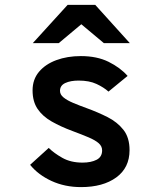

<svg xmlns="http://www.w3.org/2000/svg" viewBox="-20 -752 656 784"><path d="M311 12Q244.5 12 190 -13.2Q135.5 -38.5 103 -79L179 -148Q200 -127 234.5 -107.5Q269 -88 317 -88Q351.5 -88 374.2 -99.5Q397 -111 397 -138Q397 -155 383 -167.2Q369 -179.5 342 -191Q315 -202.5 276 -217Q227.5 -235 190.8 -256Q154 -277 133.5 -307.2Q113 -337.5 113 -383Q113 -427.5 139.2 -458.8Q165.5 -490 210.2 -506.5Q255 -523 310 -523Q376 -523 423.5 -499.5Q471 -476 501 -442L423 -378Q403.5 -395.5 374 -409.2Q344.5 -423 301 -423Q268 -423 246.5 -413Q225 -403 225 -381Q225 -365.5 239.8 -353.8Q254.5 -342 279.5 -331.5Q304.5 -321 335 -310Q379 -294 418.8 -274Q458.5 -254 483.8 -222.2Q509 -190.5 509 -139Q509 -67 454.8 -27.5Q400.5 12 311 12ZM114 -576 256 -732H369L510 -576H404L312 -653L220 -576Z"/></svg>

Font: Overpass Mono
Style: Bold
Weight: 700
Monospace: yes
Designer: Delve Withrington, Dave Bailey
Foundry: Delve Fonts LLC
Version: Version 4.000